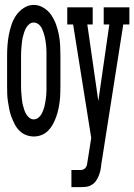

<svg xmlns="http://www.w3.org/2000/svg" viewBox="-20 -550 549 785"><path d="M118 8Q102 8 86.5 2Q71 -4 59.5 -15.5Q48 -27 40.5 -41.5Q33 -56 27 -71.5Q21 -87 18 -103Q15 -119 12.5 -135Q10 -151 9.5 -167.5Q9 -184 9 -200V-320Q9 -342 10.5 -363.5Q12 -385 16 -406.5Q20 -428 27 -449Q34 -470 46.5 -488Q59 -506 78 -518Q97 -530 118 -530Q139 -530 158.5 -518Q178 -506 190 -488Q202 -470 209.5 -449Q217 -428 221 -406.5Q225 -385 226 -363.5Q227 -342 227 -320V-200Q227 -184 226.5 -167.5Q226 -151 224 -135Q222 -119 218.5 -103Q215 -87 209.5 -71.5Q204 -56 196 -41.5Q188 -27 176.5 -15.5Q165 -4 150 2Q135 8 118 8ZM272 215V145H310Q317 145 322.5 142Q328 139 331.5 133.5Q335 128 336 121.5Q337 115 338 109L353 14L279 -450H255V-520H359V-450H337L382 -137L427 -450H404V-520H509V-450H484L394 123Q393 135 390.5 146.5Q388 158 383.5 169Q379 180 372.5 189.5Q366 199 355.5 205.5Q345 212 333.5 213.5Q322 215 310 215ZM118 -62Q128 -62 136.5 -68.5Q145 -75 149.5 -83.5Q154 -92 157.5 -101.5Q161 -111 163 -120.5Q165 -130 166.5 -140Q168 -150 169 -160Q170 -170 170 -180Q170 -190 170 -200V-320Q170 -328 170 -336Q170 -344 169.5 -352Q169 -360 168 -368Q167 -376 166 -384Q165 -392 163 -399.5Q161 -407 158.5 -415Q156 -423 153 -430Q150 -437 145 -443.5Q140 -450 133 -454Q126 -458 118 -458Q108 -458 100 -451.5Q92 -445 87 -436.5Q82 -428 79 -418.5Q76 -409 73.5 -399Q71 -389 70 -379.5Q69 -370 68 -360Q67 -350 66.5 -340Q66 -330 66 -320V-200Q66 -190 66.5 -180Q67 -170 68 -160Q69 -150 70 -140Q71 -130 73.5 -120.5Q76 -111 79 -101.5Q82 -92 87 -83.5Q92 -75 100 -68.5Q108 -62 118 -62Z"/></svg>

Font: Iosevka Gothic
Style: Regular
Weight: 400
Monospace: yes
Designer: Belleve Invis
Foundry: Belleve Invis
Version: Version 15.5.1; ttfautohint (v1.8.4)